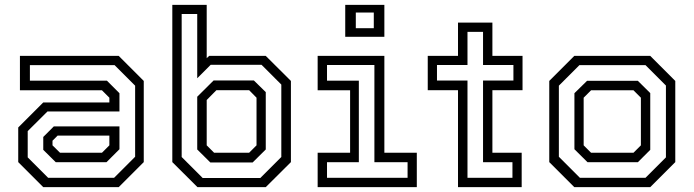

<svg xmlns="http://www.w3.org/2000/svg" viewBox="-20 -770 2854 790"><path d="M158 0 55 -103V-245.5L158 -348.5H430V-368L399.5 -398.5H62V-540H468.5L571.5 -437V-103L468.5 0ZM209.5 -102.5 158 -153.5V-206.5L201.5 -250H471.5V-156L418 -102.5ZM178 -38.5H449.5L536 -125V-417.5L451.5 -502H103V-438H420L471.5 -386.5V-311.5H175.5L94 -230.5V-122.5ZM227 -141.5H399.5L430 -172V-212H217L196 -191V-172Z M792.5 0 689 -103V-750H830.5V-530.5L840.5 -540H1073.5L1177 -437V-103L1073.5 0ZM845.5 -101.5 791.5 -155V-372L859 -439H1024.5L1073.5 -391V-155L1019.5 -101.5ZM861 -141.5H1005L1035.5 -172V-368L1005 -399H870.5L830.5 -358.5V-172ZM814 -37.5H1051L1137.5 -124V-422L1056 -503.5H847L791.5 -448V-712.5H727.5V-124Z M1400.5 -618.5V-750H1561.5V-618.5ZM1444 -654H1518V-718.5H1444ZM1287 0V-141.5H1420.5V-398.5H1287V-540H1561.5V-141.5H1695V0ZM1325.5 -38.5H1657V-102.5H1520.5V-502.5H1325.5V-438H1456.5V-102.5H1325.5Z M1864.5 0V-399H1740V-540H1864.5V-677H2006V-540H2130V-399H2006V-141.5H2126.5V0ZM1903.5 -38.5H2088.5V-102.5H1967.5V-438.5H2092.5V-502.5H1967.5V-639H1903.5V-502.5H1778V-438.5H1903.5Z M2343 0 2240 -103V-437L2343 -540H2655.5L2758.5 -437V-103L2655.5 0ZM2366 -38.5H2636L2720 -122.5V-418L2636 -502H2364L2279.5 -417.5V-125ZM2397.5 -102.5 2343.5 -156V-386.5L2395.5 -437.5H2604.5L2655.5 -387V-153.5L2604.5 -102.5ZM2412 -141.5H2586.5L2617 -172V-368L2586.5 -398.5H2412L2381.5 -368V-172Z"/></svg>

Font: Tourney Thin
Style: Regular
Weight: 400
Version: Version 1.015